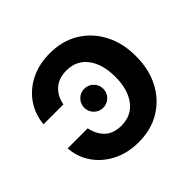

<svg xmlns="http://www.w3.org/2000/svg" viewBox="-139 -669 822 822"><g transform="rotate(-45 272.0 -257.5)"><path d="M261.7 11.7Q196.8 11.7 145.5 -13.9Q94.2 -39.6 63.2 -84Q32.2 -128.4 27.8 -185.1H149.4Q158.2 -142.1 185.1 -116.5Q211.9 -90.8 260.3 -90.8Q320.8 -90.8 355 -136Q389.2 -181.2 389.2 -257.3Q389.2 -334 355 -379.4Q320.8 -424.8 260.3 -424.8Q212.4 -424.8 183.8 -398.7Q155.3 -372.6 148.4 -331.1H27.8Q33.2 -388.7 64.2 -432.9Q95.2 -477.1 146 -502.2Q196.8 -527.3 261.7 -527.3Q337.4 -527.3 394 -492.9Q450.7 -458.5 482.4 -397.7Q514.2 -336.9 514.2 -257.3Q514.2 -177.7 482.4 -117.2Q450.7 -56.6 394 -22.5Q337.4 11.7 261.7 11.7ZM258.8 -200.2Q234.9 -200.2 218 -217Q201.2 -233.9 201.2 -257.8Q201.2 -281.7 218 -298.6Q234.9 -315.4 258.8 -315.4Q282.7 -315.4 299.6 -298.6Q316.4 -281.7 316.4 -257.8Q316.4 -233.9 299.6 -217Q282.7 -200.2 258.8 -200.2Z"/></g></svg>

Font: Inter Display SemiBold
Style: Regular
Weight: 600
Designer: Rasmus Andersson
Foundry: rsms
Version: Version 4.001;git-9221beed3